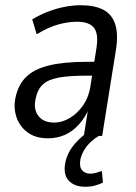

<svg xmlns="http://www.w3.org/2000/svg" viewBox="-20 -519 519 733"><path d="M163 9Q116 9 85.5 -13.5Q55 -36 43 -71.5Q31 -107 39 -146Q50 -197 81 -226.5Q112 -256 168.5 -269.5Q225 -283 311 -283H352L344 -230H306Q242 -230 202.5 -222.5Q163 -215 143 -196Q123 -177 116 -142Q107 -102 126.5 -76.5Q146 -51 187 -51Q217 -51 246.5 -68.5Q276 -86 298 -118Q320 -150 326 -195L348 -334Q357 -389 339 -412.5Q321 -436 274 -436Q240 -436 202 -425.5Q164 -415 120 -388L103 -445Q133 -463 164.5 -475Q196 -487 227.5 -493Q259 -499 288 -499Q341 -499 374 -482Q407 -465 419.5 -427.5Q432 -390 423 -331L370 0H300L317 -107H321Q305 -70 281 -43.5Q257 -17 227.5 -4Q198 9 163 9ZM306 194Q263 194 241.5 169.5Q220 145 230 99Q238 62 266 29.5Q294 -3 337 -29L357 0Q343 8 328 21.5Q313 35 302.5 52Q292 69 287 89Q282 117 293 130.5Q304 144 325 144Q335 144 345.5 141Q356 138 369 134L373 178Q359 185 342.5 189.5Q326 194 306 194Z"/></svg>

Font: Nunito Sans 10pt Condensed
Style: Italic
Weight: 400
Width: 3
Italic angle: -9°
Designer: Vernon Adams
Foundry: Vernon Adams
Version: Version 3.101;gftools[0.9.27]